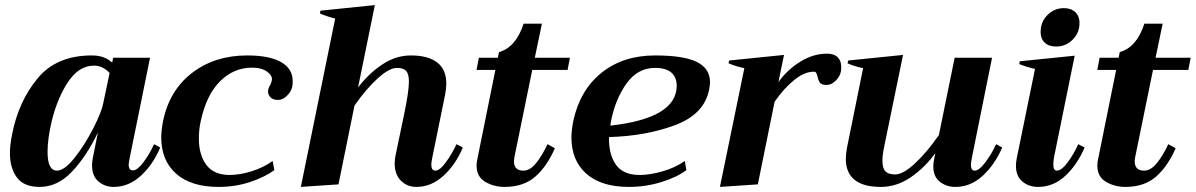

<svg xmlns="http://www.w3.org/2000/svg" viewBox="-20 -725 4702 755"><path d="M19 -123Q19 -154 28 -199Q53 -326 127.5 -416.5Q202 -507 341 -507Q391 -507 421 -479L425 -498H570L490 -104Q486 -84 486 -77Q486 -55 503 -55Q520 -55 544 -87Q568 -119 586 -158L610 -145Q582 -78 534 -34Q486 10 427 10Q392 10 367 -11.5Q342 -33 342 -75Q342 -88 345 -104L365 -204Q320 -110 263 -50Q206 10 136 10Q74 10 46.5 -27Q19 -64 19 -123ZM386 -319 411 -438Q384 -467 350 -467Q287 -467 242.5 -395Q198 -323 178 -224Q175 -211 171 -182.5Q167 -154 167 -128Q167 -54 204 -54Q233 -54 272.5 -103.5Q312 -153 345.5 -218Q379 -283 386 -319Z M614 -185Q614 -210 621 -248Q646 -370 735.5 -438.5Q825 -507 952 -507Q1039 -507 1085 -481Q1131 -455 1131 -406Q1131 -391 1129 -383Q1125 -365 1108.5 -348.5Q1092 -332 1073 -332Q1054 -332 1044 -342Q1034 -352 1034 -366Q1034 -376 1042 -390Q1048 -402 1049 -410Q1052 -427 1030.5 -443Q1009 -459 971 -459Q899 -459 845 -405Q791 -351 769 -247Q762 -215 762 -180Q762 -116 791.5 -76.5Q821 -37 883 -37Q923 -37 969.5 -51.5Q1016 -66 1052 -92L1059 -56Q1020 -28 962.5 -9Q905 10 840 10Q731 10 672.5 -42Q614 -94 614 -185Z M1800 -145Q1772 -78 1724 -34Q1676 10 1617 10Q1581 10 1556.5 -14.5Q1532 -39 1532 -82Q1532 -96 1535 -112L1568 -270Q1588 -365 1588 -404Q1588 -434 1577 -446Q1566 -458 1541 -458Q1511 -458 1466 -417.5Q1421 -377 1374 -310L1311 0L1163 10L1298 -652Q1266 -660 1238 -672L1240 -683L1454 -705L1388 -381Q1429 -435 1482.5 -471Q1536 -507 1596 -507Q1663 -507 1699 -479.5Q1735 -452 1735 -396Q1735 -378 1730 -351L1680 -106Q1676 -86 1676 -78Q1676 -54 1692 -54Q1709 -54 1733 -86.5Q1757 -119 1775 -158Z M2003 -108Q2001 -96 2001 -91Q2001 -54 2038 -54Q2064 -54 2088 -83.5Q2112 -113 2133 -158L2162 -142Q2131 -71 2085 -30.5Q2039 10 1964 10Q1922 10 1888 -10Q1854 -30 1854 -74Q1854 -86 1857 -99L1928 -450H1854L1863 -498H1938L1942 -520Q2009 -539 2039 -632H2111L2083 -498H2221L2212 -450H2073Z M2772 -401Q2772 -392 2768 -370Q2748 -275 2633.5 -232.5Q2519 -190 2375 -186Q2373 -119 2401.5 -78Q2430 -37 2495 -37Q2535 -37 2584.5 -51Q2634 -65 2673 -92L2679 -56Q2642 -28 2580.5 -9Q2519 10 2453 10Q2344 10 2285.5 -42Q2227 -94 2227 -185Q2227 -210 2234 -248Q2260 -370 2345 -438.5Q2430 -507 2556 -507Q2668 -507 2720 -481.5Q2772 -456 2772 -401ZM2555 -458Q2488 -458 2444 -397Q2400 -336 2383 -250L2380 -231Q2641 -260 2641 -388Q2641 -421 2620 -439.5Q2599 -458 2555 -458Z M3288 -462Q3288 -448 3286 -441Q3282 -423 3265.5 -407Q3249 -391 3230 -391Q3211 -391 3204.5 -399.5Q3198 -408 3195 -423Q3192 -434 3189.5 -438.5Q3187 -443 3180 -443Q3143 -443 3102.5 -410Q3062 -377 3026 -325L2960 0L2811 10L2907 -457Q2873 -464 2845 -476L2847 -487L3063 -509L3041 -402Q3074 -449 3125.5 -481.5Q3177 -514 3232 -514Q3260 -514 3274 -500Q3288 -486 3288 -462Z M3921 -145Q3892 -78 3844.5 -34Q3797 10 3737 10Q3702 10 3676 -10Q3650 -30 3650 -71Q3650 -83 3653 -98L3658 -123Q3617 -66 3561.5 -28Q3506 10 3444 10Q3306 10 3306 -101Q3306 -119 3311 -146L3374 -457Q3339 -464 3313 -476L3315 -487L3531 -509L3457 -149Q3450 -117 3450 -93Q3450 -63 3462 -51Q3474 -39 3500 -39Q3531 -39 3577.5 -82Q3624 -125 3672 -194L3734 -498H3881L3802 -106Q3798 -86 3798 -77Q3798 -54 3813 -54Q3830 -54 3854.5 -86.5Q3879 -119 3897 -158Z M4072 -599Q4072 -639 4099 -666Q4126 -693 4164 -693Q4192 -693 4208.5 -677Q4225 -661 4225 -635Q4225 -596 4198 -569Q4171 -542 4133 -542Q4104 -542 4088 -557.5Q4072 -573 4072 -599ZM3975 -73Q3975 -86 3978 -102L4050 -454Q4024 -459 3988 -473L3990 -484L4206 -506L4125 -108Q4122 -92 4122 -78Q4122 -54 4136 -54Q4154 -54 4178 -86Q4202 -118 4220 -158L4245 -145Q4216 -77 4169 -33.5Q4122 10 4062 10Q4026 10 4000.5 -11Q3975 -32 3975 -73Z M4444 -108Q4442 -96 4442 -91Q4442 -54 4479 -54Q4505 -54 4529 -83.5Q4553 -113 4574 -158L4603 -142Q4572 -71 4526 -30.5Q4480 10 4405 10Q4363 10 4329 -10Q4295 -30 4295 -74Q4295 -86 4298 -99L4369 -450H4295L4304 -498H4379L4383 -520Q4450 -539 4480 -632H4552L4524 -498H4662L4653 -450H4514Z"/></svg>

Font: Trirong
Style: Bold Italic
Weight: 700
Italic angle: -12°
Designer: Katatrad Team
Foundry: CadsonDemak
Version: Version 1.001